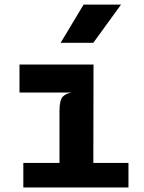

<svg xmlns="http://www.w3.org/2000/svg" viewBox="-20 -832 640 852"><path d="M244 -15V-339.5Q244 -386.5 257.5 -401.8Q271 -417 298.5 -421.5L244 -460.5V-487.5L395 -545.5L394 -15ZM83.5 0V-109H550V0ZM66.5 -421.5V-545.5H395L372.5 -421.5ZM249 -642 351 -811.5H517L394 -642Z"/></svg>

Font: Spline Sans Mono
Style: Regular
Weight: 400
Monospace: yes
Designer: Eben Sorkin, Mirko Velimirovic
Foundry: Sorkin Type
Version: Version 1.004